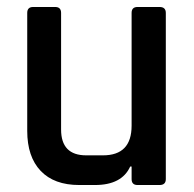

<svg xmlns="http://www.w3.org/2000/svg" viewBox="-20 -530 557 550"><path d="M252 0H207Q135 0 96.5 -40.5Q58 -81 58 -155V-493Q58 -510 75 -510H138Q155 -510 155 -493V-159Q155 -85 227 -85H275Q357 -85 357 -170V-493Q357 -510 374 -510H437Q455 -510 455 -493V-17Q455 0 437 0H374Q357 0 357 -17V-53H353Q329 0 252 0Z"/></svg>

Font: Rajdhani SemiBold
Style: Regular
Weight: 600
Designer: Satya Rajpurohit, Jyotish Sonowal
Foundry: Indian Type Foundry
Version: Version 1.201 February 1, 2022